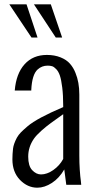

<svg xmlns="http://www.w3.org/2000/svg" viewBox="-20 -851 435 884"><path d="M152.8 -678.2H125L22.9 -831.1H102.1ZM266.1 -678.2H236.8L136.2 -831.1H213.9ZM271 -119.1V-325.2Q216.3 -286.1 214.4 -284.7Q192.9 -269 170.9 -249.5Q147 -228 136.2 -212.4Q109.9 -174.3 109.9 -129.9Q109.9 -87.4 127.9 -67.9Q146.5 -47.9 168.9 -47.9Q196.3 -47.9 225.1 -67.9Q254.4 -88.4 271 -119.1ZM354 0H285.2L275.9 -70.8Q252.9 -30.8 219 -8.8Q185.1 13.2 151.9 13.2Q106.9 13.2 71.8 -22.9Q37.1 -59.1 37.1 -117.2Q37.1 -141.1 40 -166.5Q42.5 -188 57.6 -216.8Q65.4 -230.5 75.9 -241.2Q86.4 -252 107.4 -270Q150.4 -306.6 271 -357.9V-362.8Q271 -412.1 266.6 -447.8Q262.2 -483.4 255.9 -502.4Q249.5 -521.5 239 -532.5Q228.5 -543.5 220 -546.1Q211.4 -548.8 199.2 -548.8Q172.9 -548.8 153.3 -531.2Q127.4 -507.8 124 -437V-434.1H47.9Q54.2 -511.7 93 -554.9Q131.8 -598.1 195.8 -598.1Q231 -598.1 258.8 -586.9Q286.6 -575.7 302.2 -557.6Q318.4 -539.1 327.6 -515.1Q345.2 -472.7 345.2 -416V-134.8Q345.2 -100.1 347.2 -70.3Q349.6 -34.7 352.1 -19Z"/></svg>

Font: VL Oswald
Style: Light
Weight: 300
Designer: vernon adams
Foundry: vernon adams
Version: Version ; ttfautohint (v0.92.18-e454-dirty) -l 8 -r 50 -G 20